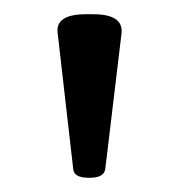

<svg xmlns="http://www.w3.org/2000/svg" viewBox="-20 -722 251 270"><path d="M105 -472Q84 -472 83 -484L61 -676Q58 -702 101 -702H111Q153 -702 151 -676L128 -484Q126 -472 106 -472Z"/></svg>

Font: Asap Semi Expanded
Style: Regular
Weight: 400
Width: 6
Designer: Pablo Cosgaya
Foundry: Omnibus-Type
Version: Version 3.001; ttfautohint (v1.8.4.7-5d5b)